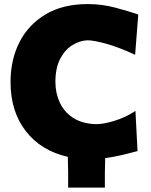

<svg xmlns="http://www.w3.org/2000/svg" viewBox="-20 -748 722 920"><path d="M306.5 151Q307 114 306.5 77.2Q306 40.5 305 3.5Q176.5 -25.5 103.5 -119.8Q30.5 -214 30.5 -355Q30.5 -462 73.5 -546.2Q116.5 -630.5 199 -679.5Q281.5 -728.5 400.5 -728.5Q469 -728.5 533.2 -711.2Q597.5 -694 642.5 -678.5L627.5 -485.5Q546 -523 487 -539Q428 -555 398.5 -555Q360.5 -553 325.2 -530.8Q290 -508.5 267.8 -465Q245.5 -421.5 245.5 -355.5Q245.5 -301.5 266.8 -256Q288 -210.5 331.2 -182.8Q374.5 -155 440.5 -153Q476 -153 529 -169.2Q582 -185.5 629 -216.5L639 -24Q607 -15.5 567 -5.8Q527 4 484 9.5Q483 45 482.5 80.2Q482 115.5 482.5 151Z"/></svg>

Font: Commissioner Flair ExtraBold
Style: Regular
Weight: 800
Designer: Kostas Bartsokas
Foundry: Kostas Bartsokas
Version: Version 1.000; ttfautohint (v1.8.3)